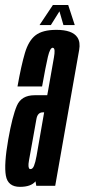

<svg xmlns="http://www.w3.org/2000/svg" viewBox="-39 -722 329 746"><path d="M102 0 99 -17.5Q81.5 4 38.5 4Q-8.5 4 -16.2 -39.5Q-24 -83 -7 -180Q9 -270.5 26.5 -311.2Q44 -352 95.5 -352H144.5L148.5 -373.5Q164 -460.5 170.5 -498.5Q176.5 -532 168.5 -535.5Q167.5 -536.5 166 -536.5Q155.5 -536.5 147.2 -501.8Q139 -467 124.5 -386H29Q43.5 -468 57.8 -516Q72 -564 99.2 -585Q126.5 -606 180 -606Q242 -606 261.5 -577Q274 -558.5 268.5 -527.5Q255 -449 232 -321L175.5 0ZM103 -116 132.5 -285.5H127.5Q107 -285.5 102.5 -259.5Q98 -233.5 88.5 -181Q79.5 -130.5 73.5 -98Q68.5 -70 76.5 -65.5Q77.5 -65 79.5 -65Q88 -65 93.2 -78Q98.5 -91 103 -116ZM114.5 -624.5 166.5 -702.5H226L251.5 -624.5H207.5L192 -678L158.5 -624.5Z"/></svg>

Font: Anybody UltraCondensed Medium
Style: Italic
Weight: 500
Width: 1
Italic angle: -10°
Designer: Tyler Finck
Foundry: Etcetera Type Company
Version: Version 1.010; ttfautohint (v1.8.3) -l 8 -r 50 -G 200 -x 14 